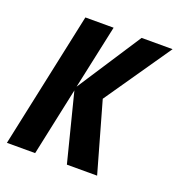

<svg xmlns="http://www.w3.org/2000/svg" viewBox="-111 -633 674 722"><g transform="rotate(20 226.5 -272.0)"><path d="M107 0 165 -272 234 0H355L276 -279L459 -544H335L168 -288L223 -544H110L-6 0Z"/></g></svg>

Font: Noto Sans Display Condensed
Style: Bold Italic
Weight: 700
Width: 3
Designer: Monotype Design team
Foundry: Monotype Imaging Inc.
Version: 1.000